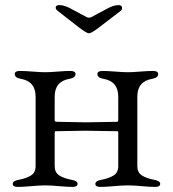

<svg xmlns="http://www.w3.org/2000/svg" viewBox="-20 -732 680 755"><path d="M340 -665 394 -694Q425 -712 446 -712Q460 -712 460 -701Q460 -693 454 -689L368 -623Q339 -601 330 -601Q321 -601 292 -623L206 -690Q199 -696 199 -702Q199 -712 214 -712Q235 -712 266 -694L320 -665Q330 -660 340 -665ZM445 -352Q445 -412 387 -422Q363 -426 363 -441Q363 -453 383 -453Q403 -453 434 -450.5Q465 -448 483 -448Q500 -448 531 -450.5Q562 -453 582 -453Q602 -453 602 -441Q602 -426 578 -422Q520 -412 520 -352V-79Q520 -54 537.5 -42.5Q555 -31 586 -25Q610 -21 610 -9Q610 3 590 3Q571 3 537.5 0Q504 -3 483 -3Q462 -3 428 0Q394 3 375 3Q355 3 355 -9Q355 -21 379 -25Q410 -31 427.5 -42.5Q445 -54 445 -79V-211Q445 -216 441 -216Q335 -218 314 -218Q288 -218 198 -216Q195 -216 195 -209V-79Q195 -54 212.5 -42.5Q230 -31 261 -25Q285 -21 285 -9Q285 3 265 3Q246 3 212.5 0Q179 -3 158 -3Q137 -3 103 0Q69 3 50 3Q30 3 30 -9Q30 -21 54 -25Q85 -31 102.5 -42.5Q120 -54 120 -79V-352Q120 -412 62 -422Q38 -426 38 -441Q38 -453 58 -453Q78 -453 109 -450.5Q140 -448 158 -448Q175 -448 206 -450.5Q237 -453 257 -453Q277 -453 277 -441Q277 -426 253 -422Q195 -412 195 -352V-259Q195 -253 205 -253Q307 -251 317 -251Q352 -251 440 -253Q445 -253 445 -261Z"/></svg>

Font: EB Garamond SC 12
Style: Regular
Weight: 400
Version: Version 0.016 ; ttfautohint (v0.97) -l 8 -r 50 -G 200 -x 0 -